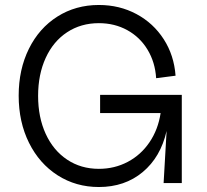

<svg xmlns="http://www.w3.org/2000/svg" viewBox="-20 -735 830 771"><path d="M55 -351Q55 -456 96 -539Q137 -622 210.5 -668.5Q284 -715 377 -715Q460 -715 528 -678.5Q596 -642 637.5 -577.5Q679 -513 685 -431L607 -421Q603 -485 572.5 -535.5Q542 -586 491 -614Q440 -642 377 -642Q305 -642 249.5 -605.5Q194 -569 163.5 -502.5Q133 -436 133 -350Q133 -264 163.5 -197.5Q194 -131 249.5 -94Q305 -57 377 -57Q440 -57 493 -85Q546 -113 580.5 -164Q615 -215 625 -281H382V-354H710V0H637L649 -209Q625 -104 553 -44Q481 16 377 16Q285 16 211.5 -31Q138 -78 96.5 -161.5Q55 -245 55 -351Z"/></svg>

Font: MedMera Sans
Style: Regular
Weight: 400
Designer: Kasper Nordkvist
Foundry: UNCUT.wtf
Version: Version 1.300